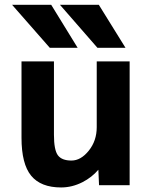

<svg xmlns="http://www.w3.org/2000/svg" viewBox="-20 -784 634 815"><path d="M399.4 -763.7 512.7 -581.1H393.6L234.4 -763.7ZM197.3 -763.7 309.6 -581.1H191.4L31.2 -763.7ZM209 -523.4V-211.9Q209 -147.5 225.6 -125Q242.2 -102.5 283.2 -102.5Q323.2 -102.5 356.9 -144.5Q390.6 -186.5 390.6 -244.1V-523.4H530.3V2H400.4L397.5 -63.5Q370.1 -31.2 330.1 -10.7Q286.1 11.7 239.3 11.7Q153.3 11.7 112.3 -38.1Q71.3 -87.9 71.3 -199.2V-523.4Z"/></svg>

Font: Nasu
Style: Bold
Weight: 700
Designer: Ryoko NISHIZUKA (kana &amp; ideographs); Paul D. Hunt (Latin, Greek &amp; Cyrillic); Wenlong ZHANG (bopomofo); Sandoll C
Version: Version 2014.1215